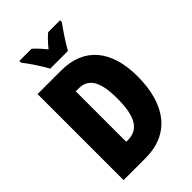

<svg xmlns="http://www.w3.org/2000/svg" viewBox="-270 -1027 1127 1127"><g transform="rotate(-45 293.5 -463.5)"><path d="M217 -767H364C385 -806 431 -875 459 -913V-927H360C340 -911 317 -887 290 -854C264 -886 242 -910 222 -927H121V-913C147 -880 200 -802 217 -767ZM548 -372C548 -593 442 -714 255 -714H59V0H243C437 0 548 -135 548 -372ZM372 -365C372 -216 332 -148 242 -148H229V-567H252C332 -567 372 -510 372 -365Z"/></g></svg>

Font: Noto Sans Devanagari ExtraCondensed Black
Style: Regular
Weight: 900
Width: 2
Designer: Jelle Bosma - Monotype Design Team
Foundry: Monotype Imaging Inc.
Version: Version 2.004